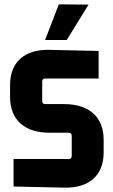

<svg xmlns="http://www.w3.org/2000/svg" viewBox="-20 -853 518 878"><path d="M187 -377C178 -377 173 -381 173 -391V-480C173 -490 178 -494 187 -494H431V-620L207 -625C90 -628 26 -567 26 -464V-410C26 -307 90 -246 207 -246H294C303 -246 308 -242 308 -232V-140C308 -130 303 -126 294 -126H42V0L273 5C390 8 454 -53 454 -156V-213C454 -316 390 -377 273 -377ZM186 -670 249 -833 385 -832 285 -670Z"/></svg>

Font: Gemini
Style: Regular
Weight: 700
Designer: Pushpananda Ekanayake, Sol Matas, Kosala Senevirathne
Foundry: Mooniak
Version: Version 1.000;PS 1.0;hotconv 1.0.86;makeotf.lib2.5.63406